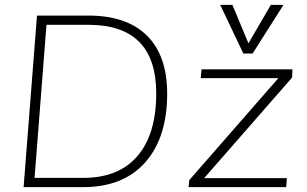

<svg xmlns="http://www.w3.org/2000/svg" viewBox="-20 -769 1261 789"><path d="M77 0 132 -705H343Q501 -705 584 -622.5Q667 -540 667 -384Q667 -204 577 -102Q487 0 321 0ZM122 -38H322Q468 -38 545 -128Q622 -218 622 -385Q622 -667 344 -667H171ZM808 -484H1182L1180 -450L819 -37H1159L1156 0H755L758 -29L1124 -448H805ZM1001 -591 1093 -749H1145L1018 -549H980L885 -749H935Z"/></svg>

Font: Iunito ExtraLight
Style: Italic
Weight: 200
Italic angle: -4.541°
Designer: Vernon Adams
Foundry: Vernon Adams
Version: Version 2.001;November 30, 2019;FontCreator 12.0.0.2547 64-b